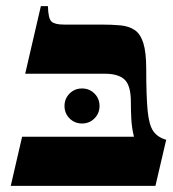

<svg xmlns="http://www.w3.org/2000/svg" viewBox="-20 -605 563 625"><path d="M456 -380Q456 -293 460.5 -245.5Q465 -198 479 -178Q493 -158 521 -150L486 0H15L52 -160H416Q409 -189 407.5 -217Q406 -245 406 -273Q406 -326 386 -345.5Q366 -365 321 -365H62L113 -585H136Q137 -545 147.5 -535Q158 -525 188 -525H309Q344 -525 371.5 -522.5Q399 -520 418 -507.5Q437 -495 446.5 -465Q456 -435 456 -380ZM247 -203Q223 -203 206.5 -219.5Q190 -236 190 -260Q190 -284 206.5 -300.5Q223 -317 247 -317Q271 -317 287.5 -300.5Q304 -284 304 -260Q304 -236 287.5 -219.5Q271 -203 247 -203Z"/></svg>

Font: Bona Nova
Style: Bold
Weight: 700
Designer: Mateusz Machalski
Foundry: Capitalics
Version: Version 4.001; ttfautohint (v1.8.3)